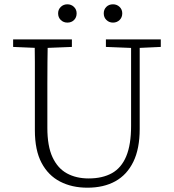

<svg xmlns="http://www.w3.org/2000/svg" viewBox="-20 -857 807 892"><path d="M386 15Q314 15 259 -13.5Q204 -42 173 -100.5Q142 -159 142 -252V-360Q142 -413 142 -465Q142 -517 142 -569.5Q142 -622 141 -674H202Q201 -622 200.5 -570Q200 -518 200 -465.5Q200 -413 200 -360V-263Q200 -178 224 -126.5Q248 -75 291 -51.5Q334 -28 392 -28Q456 -28 500 -52.5Q544 -77 566.5 -131Q589 -185 589 -272V-674H629V-258Q629 -166 599.5 -105.5Q570 -45 516 -15Q462 15 386 15ZM41 -639V-674H314V-639L188 -634H159ZM472 -639V-674H727V-639L618 -634H598ZM293 -752Q275 -752 262.5 -764Q250 -776 250 -795Q250 -813 262.5 -825Q275 -837 293 -837Q311 -837 323.5 -825Q336 -813 336 -795Q336 -776 324 -764Q312 -752 293 -752ZM505 -752Q487 -752 474.5 -764Q462 -776 462 -795Q462 -813 474 -825Q486 -837 505 -837Q523 -837 535.5 -825Q548 -813 548 -795Q548 -776 535.5 -764Q523 -752 505 -752Z"/></svg>

Font: Source Serif 4 Light
Style: Regular
Weight: 300
Designer: Frank Grießhammer
Foundry: Adobe Systems Incorporated
Version: Version 4.004;hotconv 1.0.116;makeotfexe 2.5.65601